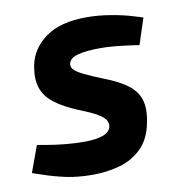

<svg xmlns="http://www.w3.org/2000/svg" viewBox="-67 -576 602 644"><g transform="rotate(-10 234.0 -254.0)"><path d="M200 8Q148 8 108.5 -0.5Q69 -9 31 -22L-2 -33L31 -123L60 -118Q94 -112 127 -109Q160 -106 192 -106Q229 -106 253 -114.5Q277 -123 281 -142Q283 -153 277 -163.5Q271 -174 251 -186Q231 -198 190 -214Q139 -235 109 -258.5Q79 -282 69.5 -313Q60 -344 68 -387Q79 -443 129 -479.5Q179 -516 270 -516Q308 -516 350.5 -509Q393 -502 428 -491L457 -482L428 -393L409 -396Q374 -401 347 -403.5Q320 -406 298 -406Q249 -406 220.5 -398.5Q192 -391 188 -372Q186 -361 194 -352Q202 -343 225 -331.5Q248 -320 293 -302Q342 -283 370 -261.5Q398 -240 407.5 -210Q417 -180 408 -135Q398 -79 366 -47.5Q334 -16 290 -4Q246 8 200 8Z"/></g></svg>

Font: REM Medium
Style: Italic
Weight: 500
Italic angle: -11°
Designer: Octavio Pardo
Foundry: Ashler Design
Version: Version 1.005;gftools[0.9.28]